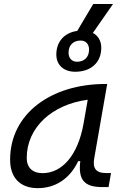

<svg xmlns="http://www.w3.org/2000/svg" viewBox="-20 -952 626 982"><path d="M173.3 10.3C265.1 10.3 338.4 -39.6 379.9 -127.9H390.6C379.4 -32.2 410.2 4.9 504.4 4.9H535.2L547.9 -66.9H522.9C469.2 -66.9 452.6 -92.3 462.4 -145L528.3 -522.5H519C240.7 -522.5 31.7 -370.1 31.7 -135.3C31.7 -43 83 10.3 173.3 10.3ZM197.3 -66.4C146.5 -66.4 116.7 -94.7 116.7 -144C116.7 -299.8 246.1 -418 428.7 -441.9L407.2 -319.3C378.4 -157.7 297.9 -66.4 197.3 -66.4ZM364.7 -585C445.8 -585 498 -632.8 498 -708C498 -742.7 481.9 -769.5 455.1 -783.7L558.1 -931.6H457L375 -793.9C309.1 -784.7 268.1 -739.3 268.1 -672.9C268.1 -619.1 306.2 -585 364.7 -585ZM374 -636.2C347.7 -636.2 330.6 -654.3 330.6 -682.6C330.6 -720.7 354.5 -744.6 392.6 -744.6C418.9 -744.6 435.5 -726.6 435.5 -698.2C435.5 -660.2 411.6 -636.2 374 -636.2Z"/></svg>

Font: Cascadia Code PL SemiLight
Style: Italic
Weight: 350
Italic angle: -10°
Monospace: yes
Designer: Aaron Bell
Foundry: Saja Typeworks
Version: Version 2404.023